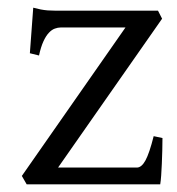

<svg xmlns="http://www.w3.org/2000/svg" viewBox="-20 -482 464 502"><path d="M404.8 -121.1Q404.8 -105.5 404.3 -87.9Q403.8 -70.3 403.1 -53.7Q402.3 -37.1 401.4 -22.9Q400.4 -8.8 398.9 0H49.8L37.1 -22L308.1 -410.2H139.2Q131.3 -410.2 123.3 -407.2Q115.2 -404.3 107.7 -396.2Q100.1 -388.2 93.5 -373.8Q86.9 -359.4 82 -336.9L58.1 -342.8L66.9 -461.9Q77.6 -459 86.4 -457.3Q95.2 -455.6 104.7 -454.8Q114.3 -454.1 125.5 -454.1H393.1L403.8 -433.1L131.8 -43.9H337.9Q350.1 -43.9 360.4 -62.7Q370.6 -81.5 381.8 -126Z"/></svg>

Font: Gentium Plus Phon
Style: Regular
Weight: 400
Designer: J. Victor Gaultney, Annie Olsen, Iska Routamaa, Becca Hirsbrunner
Foundry: SIL International
Version: Version 5.000